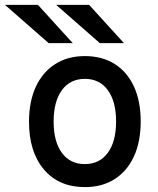

<svg xmlns="http://www.w3.org/2000/svg" viewBox="-66 -752 646 784"><path d="M280.5 12Q174.5 12 113.5 -59.8Q52.5 -131.5 52.5 -255Q52.5 -337.5 80.2 -397.5Q108 -457.5 159.2 -490.2Q210.5 -523 280.5 -523Q351 -523 402.2 -490.8Q453.5 -458.5 481 -398.5Q508.5 -338.5 508.5 -256Q508.5 -173 480.8 -113Q453 -53 402 -20.5Q351 12 280.5 12ZM280.5 -82Q340.5 -82 374.2 -128Q408 -174 408 -256Q408 -338 374.2 -384Q340.5 -430 280.5 -430Q220.5 -430 186.8 -384Q153 -338 153 -255Q153 -173.5 186.8 -127.8Q220.5 -82 280.5 -82ZM132.5 -576 -45.5 -732H89L231 -576ZM341.5 -576 163.5 -732H298L440 -576Z"/></svg>

Font: Overpass Medium
Style: Regular
Weight: 500
Designer: Delve Withrington, Dave Bailey, Thomas Jockin
Foundry: Delve Fonts LLC
Version: Version 4.000